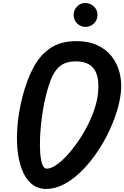

<svg xmlns="http://www.w3.org/2000/svg" viewBox="-20 -1254 831 1284"><path d="M289 9.5Q230 9.5 189.5 -25.5Q149 -60.5 126 -121.8Q103 -183 96.2 -262Q89.5 -341 98.5 -430Q107.5 -519 130.5 -608.5Q159.5 -720 203.8 -803.2Q248 -886.5 317.5 -932.8Q387 -979 490.5 -979Q572.5 -979 631.8 -951.2Q691 -923.5 728 -875.5Q765 -827.5 780.2 -766Q795.5 -704.5 788.5 -637.5Q781.5 -570.5 757.5 -496.8Q733.5 -423 696.8 -350.5Q660 -278 613.2 -213.2Q566.5 -148.5 513.2 -98.2Q460 -48 403 -19.2Q346 9.5 289 9.5ZM275 -560.5Q265 -510.5 257.8 -451.8Q250.5 -393 248 -335.5Q245.5 -278 249 -230.5Q252.5 -183 263 -154.5Q273.5 -126 292.5 -126Q318.5 -126 352.2 -148Q386 -170 422.8 -208.8Q459.5 -247.5 495 -297.8Q530.5 -348 560.5 -405Q590.5 -462 610.5 -520.8Q630.5 -579.5 636 -634Q639 -666.5 637 -702.8Q635 -739 621.2 -771Q607.5 -803 575.5 -823.2Q543.5 -843.5 486.5 -843.5Q421.5 -843.5 382.2 -812.5Q343 -781.5 319 -718.8Q295 -656 275 -560.5ZM551 -1074Q519.5 -1074 496 -1097.2Q472.5 -1120.5 472.5 -1154Q472.5 -1186.5 495 -1210.2Q517.5 -1234 551 -1234Q582.5 -1234 607.2 -1211.2Q632 -1188.5 632 -1154Q632 -1120.5 608.2 -1097.2Q584.5 -1074 551 -1074Z"/></svg>

Font: Edu QLD Hand
Style: Regular
Weight: 400
Designer: Tina and Corey Anderson, Eben Sorkin
Foundry: Sorkin Type Co.
Version: Version 2.000